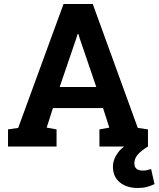

<svg xmlns="http://www.w3.org/2000/svg" viewBox="-20 -731 791 958"><path d="M20 0V-85.4L70.8 -92.8L296.9 -710.9H442.9L667.5 -92.8L718.3 -85.4V0H476.1V-85.4L525.4 -94.2L494.1 -191.9H244.1L212.9 -94.2L262.2 -85.4V0ZM277.8 -296.9H460.4L377.4 -540.5L370.6 -562H367.7L360.4 -539.1ZM667.5 207Q612.3 207 577.9 179Q543.5 150.9 543.5 100.6Q543.5 64 569.6 29.1Q595.7 -5.9 657.2 -29.3L718.3 0Q682.6 22 666.5 41.5Q650.4 61 650.4 83Q650.4 101.6 660.6 110.8Q670.9 120.1 692.9 120.1Q704.6 120.1 714.4 117.9Q724.1 115.7 733.9 112.3L751 187.5Q733.9 195.8 713.9 201.4Q693.8 207 667.5 207Z"/></svg>

Font: Robotiche
Style: Bold
Weight: 700
Designer: Google
Version: Version 2.001